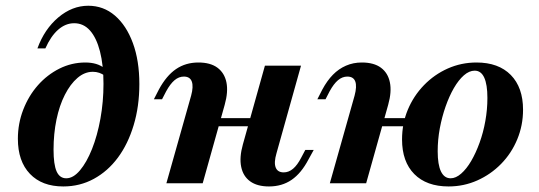

<svg xmlns="http://www.w3.org/2000/svg" viewBox="-20 -651 1915 682"><path d="M204.8 11.3Q129 11.3 86.3 -33.5Q43.5 -78.2 43.5 -158.1Q43.5 -212.1 62.5 -261.3Q81.5 -310.5 114.5 -348Q147.6 -385.5 191.1 -407.3Q234.7 -429 283.1 -429Q325 -429 350.8 -408.9V-382.3Q343.5 -388.7 332.7 -392.3Q321.8 -396 309.7 -396Q280.6 -396 255.2 -374.2Q229.8 -352.4 210.5 -314.5Q191.1 -276.6 180.6 -226.2Q170.2 -175.8 170.2 -119.4Q170.2 -66.9 181 -42.3Q191.9 -17.7 215.3 -17.7Q240.3 -17.7 264.1 -46Q287.9 -74.2 306.9 -121.8Q325.8 -169.4 336.7 -229.4Q347.6 -289.5 347.6 -353.2Q347.6 -420.2 335.1 -468.5Q322.6 -516.9 299.6 -542.7Q276.6 -568.5 243.5 -568.5Q212.9 -568.5 186.7 -545.6Q160.5 -522.6 141.1 -479H112.9Q137.9 -547.6 187.1 -589.1Q236.3 -630.6 293.5 -630.6Q347.6 -630.6 388.3 -595.6Q429 -560.5 452 -498Q475 -435.5 475 -352.4Q475 -273.4 454.8 -206.5Q434.7 -139.5 398.8 -91.1Q362.9 -42.7 313.3 -15.7Q263.7 11.3 204.8 11.3Z M571 0 658.9 -311.3Q667.7 -343.5 661.3 -361.3Q654.8 -379 633.1 -379Q615.3 -379 600 -366.1Q584.7 -353.2 570.2 -326.6L555.6 -298.4H526.6L544.4 -333.1Q571 -382.3 605.2 -405.6Q639.5 -429 684.7 -429Q727.4 -429 752.4 -410.5Q777.4 -391.9 784.3 -358.5Q791.1 -325 778.2 -279L700 0ZM695.2 -202.4 703.2 -231.5H930.6L922.6 -202.4ZM935.5 11.3Q893.5 11.3 868.5 -6.9Q843.5 -25 836.7 -58.5Q829.8 -91.9 842.7 -137.9L921 -417.7H1049.2L962.1 -106.5Q952.4 -73.4 959.3 -56Q966.1 -38.7 987.9 -38.7Q1005.6 -38.7 1021 -51.6Q1036.3 -64.5 1050 -91.1L1064.5 -118.5H1094.4L1075.8 -84.7Q1050 -35.5 1015.7 -12.1Q981.5 11.3 935.5 11.3Z M1151.6 0 1239.5 -311.3Q1248.4 -344.4 1241.9 -361.7Q1235.5 -379 1213.7 -379Q1196 -379 1180.6 -366.1Q1165.3 -353.2 1150.8 -326.6L1136.3 -298.4H1107.3L1125 -333.1Q1141.9 -364.5 1162.5 -385.5Q1183.1 -406.5 1208.9 -417.7Q1234.7 -429 1265.3 -429Q1308.1 -429 1333.1 -410.5Q1358.1 -391.9 1364.9 -358.5Q1371.8 -325 1358.9 -279L1280.6 0ZM1298.4 -202.4 1306.5 -231.5H1463.7L1457.3 -202.4ZM1573.4 11.3Q1495.2 11.3 1451.6 -32.7Q1408.1 -76.6 1408.1 -155.6Q1408.1 -212.1 1428.6 -261.3Q1449.2 -310.5 1485.9 -348.4Q1522.6 -386.3 1570.6 -407.7Q1618.5 -429 1672.6 -429Q1750.8 -429 1794.4 -384.7Q1837.9 -340.3 1837.9 -261.3Q1837.9 -205.6 1817.3 -156Q1796.8 -106.5 1760.1 -69Q1723.4 -31.5 1675.4 -10.1Q1627.4 11.3 1573.4 11.3ZM1580.6 -17.7Q1599.2 -17.7 1618.1 -34.3Q1637.1 -50.8 1653.6 -79Q1670.2 -107.3 1683.5 -144Q1696.8 -180.6 1704 -221.4Q1711.3 -262.1 1711.3 -303.2Q1711.3 -350.8 1700 -375.4Q1688.7 -400 1666.1 -400Q1646.8 -400 1627.8 -383.5Q1608.9 -366.9 1592.3 -338.3Q1575.8 -309.7 1562.9 -273Q1550 -236.3 1542.3 -195.6Q1534.7 -154.8 1534.7 -113.7Q1534.7 -66.1 1546.4 -41.9Q1558.1 -17.7 1580.6 -17.7Z"/></svg>

Font: Playfair 5pt SemiExpanded Light ExtraBold
Style: Italic
Weight: 800
Italic angle: -15.6°
Version: Version 2.001;gftools[0.9.30]